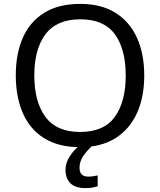

<svg xmlns="http://www.w3.org/2000/svg" viewBox="-20 -745 821 985"><path d="M720 -358Q720 -247 682.5 -164.5Q645 -82 572 -36Q499 10 391 10Q280 10 206.5 -36Q133 -82 97 -165Q61 -248 61 -359Q61 -469 97 -551Q133 -633 206.5 -679Q280 -725 392 -725Q499 -725 572 -679.5Q645 -634 682.5 -551.5Q720 -469 720 -358ZM156 -358Q156 -223 213 -145.5Q270 -68 391 -68Q513 -68 569 -145.5Q625 -223 625 -358Q625 -493 569 -569.5Q513 -646 392 -646Q271 -646 213.5 -569.5Q156 -493 156 -358ZM388 116Q388 161 433 161Q450 161 461.5 158.5Q473 156 481 155V211Q467 215 453 217.5Q439 220 419 220Q366 220 341 195Q316 170 316 126Q316 97 330.5 70Q345 43 366.5 21Q388 -1 408 -15L456 0Q422 32 405 58.5Q388 85 388 116Z"/></svg>

Font: Noto IKEA Simplified Chinese
Style: Regular
Weight: 400
Designer: Monotype Design Team
Foundry: Monotype Imaging Inc.
Version: Version 1.100